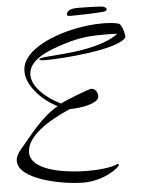

<svg xmlns="http://www.w3.org/2000/svg" viewBox="-73 -912 787 1068"><g transform="rotate(-5 321.0 -377.5)"><path d="M359 -822C405 -822 504 -825 542 -829C555 -831 562 -835 562 -842C562 -847 553 -858 530 -859C512 -861 427 -863 404 -863C382 -863 339 -861 339 -829C339 -822 358 -822 359 -822ZM351 108C466 108 554 40 554 27C554 24 551 22 545 21C525 34 460 45 385 45C233 45 62 11 62 -85C62 -174 183 -252 309 -306C367 -306 473 -321 473 -364C473 -385 460 -408 437 -408C425 -408 297 -359 263 -341C177 -383 107 -450 107 -513C107 -568 150 -617 279 -660C374 -692 433 -702 521 -702C548 -702 576 -703 609 -700C469 -597 164 -619 164 -597C164 -593 170 -589 199 -589C282 -589 605 -610 652 -677V-681C652 -696 639 -752 620 -756C596 -763 563 -765 527 -765C352 -765 76 -682 76 -538C76 -501 91 -463 122 -425C153 -386 193 -354 243 -328C144 -270 87 -185 19 -107C0 -85 -10 -64 -10 -43C-10 58 227 108 351 108Z"/></g></svg>

Font: Comforter
Style: Regular
Weight: 400
Designer: Robert E. Leuschke
Foundry: Robert E. Leuschke
Version: Version 1.013; ttfautohint (v1.8.3)